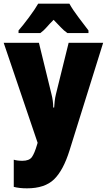

<svg xmlns="http://www.w3.org/2000/svg" viewBox="-20 -786 582 1046"><path d="M0 -553 185 -8 182 2Q168 50 153.5 70Q139 90 102 90Q74 90 55 84V232Q85 240 127 240Q224 240 274.5 191Q325 142 359 33L542 -553H354L285 -274Q280 -254 278 -235Q276 -216 275 -200H270Q270 -237 260 -275L192 -553ZM358 -766H188Q171 -736 137.5 -691Q104 -646 81 -620V-606H200Q219 -620 234 -637.5Q249 -655 272 -678Q295 -655 311 -637.5Q327 -620 347 -606H462V-620Q437 -653 407 -692.5Q377 -732 358 -766Z"/></svg>

Font: Noto Sans Display SemiCondensed Black
Style: Regular
Weight: 900
Width: 4
Designer: Monotype Design Team
Foundry: Monotype Imaging Inc.
Version: Version 1.900